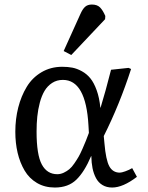

<svg xmlns="http://www.w3.org/2000/svg" viewBox="-20 -817 657 851"><path d="M335.9 -753.9Q345.7 -776.4 356.9 -786.6Q368.2 -796.9 387.2 -796.9Q410.6 -796.9 423.3 -784.2Q436 -771.5 446.8 -746.1L445.8 -731.9L295.9 -573.2L262.2 -590.8ZM223.1 14.2Q178.2 14.2 143.8 -6.1Q109.4 -26.4 88.9 -61.3Q68.4 -96.2 58.1 -139.6Q47.9 -183.1 47.9 -232.9Q47.9 -289.6 60.8 -340.3Q73.7 -391.1 98.4 -431.9Q123 -472.7 163.8 -496.8Q204.6 -521 255.9 -521Q280.3 -521 300.8 -517.1Q321.3 -513.2 343 -501.2Q364.7 -489.3 380.6 -469.7Q396.5 -450.2 408.4 -417.2Q420.4 -384.3 424.8 -339.8H425.8Q447.8 -411.6 472.2 -507.8L549.8 -516.1L561 -511.2Q509.8 -353 439.9 -213.9L442.9 -182.1Q449.2 -107.9 464.6 -79.8Q480 -51.8 511.2 -51.8Q518.6 -51.8 535.2 -57.6Q551.8 -63.5 565.9 -71.8L586.9 -33.2Q524.9 14.2 477.1 14.2Q452.6 14.2 434.3 3.2Q416 -7.8 405.5 -27.6Q395 -47.4 390.1 -71.5Q385.3 -95.7 384.8 -125H383.8Q354.5 -55.7 318.6 -20.8Q282.7 14.2 223.1 14.2ZM233.9 -44.9Q248.5 -44.9 262.5 -51.5Q276.4 -58.1 287.1 -66.9Q297.9 -75.7 309.6 -92.8Q321.3 -109.9 328.6 -122.6Q335.9 -135.3 345.9 -158.2Q356 -181.2 360.6 -192.9Q365.2 -204.6 374 -228L372.1 -261.2Q360.8 -462.9 258.8 -462.9Q231.9 -462.9 211.2 -449.5Q190.4 -436 177.5 -414.3Q164.6 -392.6 156.5 -362.1Q148.4 -331.5 145.3 -300.5Q142.1 -269.5 142.1 -233.9Q142.1 -131.3 165.3 -88.1Q188.5 -44.9 233.9 -44.9Z"/></svg>

Font: Literata Book
Style: Italic
Weight: 400
Italic angle: -3°
Designer: Latin by Veronika Burian and Jose Scaglione. Greek by Irene Vlachou. Cyrillic by Vera Evstafieva
Foundry: TypeTogether
Version: Version 1.003;PS 001.003;hotconv 1.0.88;makeotf.lib2.5.64775